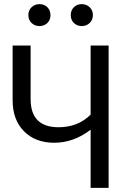

<svg xmlns="http://www.w3.org/2000/svg" viewBox="-20 -908 648 928"><path d="M209 -797Q194 -782 171 -782Q148 -782 132.5 -797Q117 -812 117 -835Q117 -858 132.5 -873Q148 -888 171 -888Q194 -888 209 -873Q224 -858 224 -835Q224 -812 209 -797ZM413.5 -797Q398 -782 375 -782Q352 -782 337 -797Q322 -812 322 -835Q322 -858 337 -873Q352 -888 375 -888Q398 -888 413.5 -873Q429 -858 429 -835Q429 -812 413.5 -797ZM418 -688H505V0H418V-281Q336 -218 242 -218Q151 -218 96 -273.5Q41 -329 41 -423V-688H128V-429Q128 -293 263 -293Q357 -293 418 -354Z"/></svg>

Font: FiraGO Book
Style: Regular
Weight: 350
Designer: bBox Type
Foundry: bBox Type GmbH
Version: Version 1.001;PS 001.001;hotconv 1.0.88;makeotf.lib2.5.64775